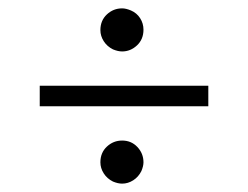

<svg xmlns="http://www.w3.org/2000/svg" viewBox="-20 -563 592 459"><path d="M220 -491Q220 -514 235.5 -528.5Q251 -543 272 -543Q281 -543 293 -538Q307 -532 315 -519.5Q323 -507 323 -492Q323 -469 307.5 -454.5Q292 -440 272 -440Q262 -440 250 -445Q236 -452 228 -464.5Q220 -477 220 -491ZM75 -358H478V-309H75ZM220 -175Q220 -198 235.5 -212.5Q251 -227 272 -227Q294 -227 308.5 -211.5Q323 -196 323 -175Q323 -166 318 -154Q311 -140 298.5 -132Q286 -124 272 -124Q262 -124 250 -129Q236 -136 228 -148.5Q220 -161 220 -175Z"/></svg>

Font: Ibarra Real Nova SemiBold
Style: Regular
Weight: 600
Designer: Jose Maria Ribagorda & Octavio Pardo
Foundry: Jose Maria Ribagorda
Version: Version 1.014